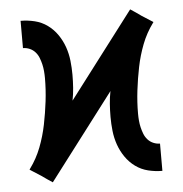

<svg xmlns="http://www.w3.org/2000/svg" viewBox="-44 -568 588 617"><g transform="rotate(-5 250.0 -260.0)"><path d="M102 6 84 -6 67 -18 31 -41 33 -44Q55 -74 68.5 -109Q82 -144 89.5 -181Q97 -218 101.5 -255.5Q106 -293 106 -330Q106 -341 105 -352.5Q104 -364 101.5 -374.5Q99 -385 95 -395.5Q91 -406 83.5 -414.5Q76 -423 65.5 -427.5Q55 -432 44 -432V-520Q67 -520 89.5 -514.5Q112 -509 130.5 -495.5Q149 -482 162 -463Q175 -444 182.5 -422.5Q190 -401 192.5 -378Q195 -355 195 -333Q195 -312 193.5 -291Q192 -270 188 -250L398 -526L416 -514L433 -502L469 -479L467 -476Q445 -446 431.5 -411Q418 -376 410.5 -339Q403 -302 398.5 -264.5Q394 -227 394 -190Q394 -179 395 -167.5Q396 -156 398.5 -145.5Q401 -135 405 -124.5Q409 -114 416.5 -105.5Q424 -97 434.5 -92.5Q445 -88 456 -88V0Q433 0 410.5 -5.5Q388 -11 369.5 -24.5Q351 -38 338 -57Q325 -76 317.5 -97.5Q310 -119 307.5 -142Q305 -165 305 -187Q305 -208 306.5 -229Q308 -250 312 -270Z"/></g></svg>

Font: Iosevka Semibold
Style: Regular
Weight: 600
Monospace: yes
Designer: Belleve Invis
Foundry: Belleve Invis
Version: Version 33.2.3; ttfautohint (v1.8.4)